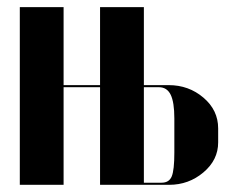

<svg xmlns="http://www.w3.org/2000/svg" viewBox="-20 -515 658 535"><path d="M35.2 -495.1H157.2V-277.8H258.8V-495.1H380.9V-277.8H450.2Q505.9 -277.8 546.9 -242.9Q587.9 -208 587.9 -157.2V-118.2Q587.9 -69.3 546.9 -34.7Q505.9 0 451.2 0H258.8V-272H157.2V0H35.2ZM465.8 -89.8V-185.1Q465.8 -230 455.6 -251Q445.3 -272 422.9 -272H380.9V-5.9H430.2Q451.2 -5.9 458.5 -23.4Q465.8 -41 465.8 -89.8Z"/></svg>

Font: Moniqa Black Display
Style: Regular
Weight: 900
Designer: Rajesh Rajput
Foundry: Rajesh Rajput
Version: Version 1.000